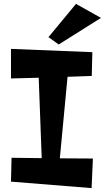

<svg xmlns="http://www.w3.org/2000/svg" viewBox="-20 -968 545 998"><path d="M462.9 -144 456.1 9.8 37.1 -23.9 40 -147.9 196.8 -146 181.2 -564 37.1 -560.1V-713.9L460 -696.8L457 -573.2L331.1 -568.8L291 -145ZM504.9 -875 285.2 -736.8 231.9 -774.9 375 -947.8Z"/></svg>

Font: Peralta
Style: Regular
Weight: 400
Designer: Astigmatic (AOETI)
Foundry: Astigmatic (AOETI)
Version: Version 1.000